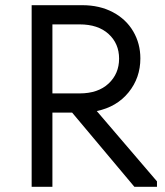

<svg xmlns="http://www.w3.org/2000/svg" viewBox="-20 -720 635 740"><path d="M585 -21V0H498L258 -286H182V0H102V-700H297Q364 -700 415 -673Q466 -646 493.5 -599Q521 -552 521 -495Q521 -420 475.5 -364Q430 -308 353 -292ZM182 -626V-360H287Q358 -360 398.5 -398Q439 -436 439 -494Q439 -552 398.5 -589Q358 -626 287 -626Z"/></svg>

Font: Tilda Sans
Style: Regular
Weight: 400
Designer: ParaType Ltd
Foundry: ParaType Ltd
Version: Version 1.002W